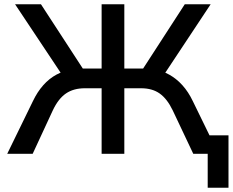

<svg xmlns="http://www.w3.org/2000/svg" viewBox="-20 -725 1097 905"><path d="M959 160V0H910V-87H1057V160ZM14 0 135 -248Q156 -292 184 -323.5Q212 -355 246.5 -373.5Q281 -392 323 -398L278 -364L51 -705H173L382 -384L359 -402H459V-705H566V-402H667L643 -384L851 -705H973L747 -364L703 -398Q744 -392 778 -373Q812 -354 840 -323Q868 -292 889 -248L1010 0H891L794 -205Q768 -259 733 -284Q698 -309 645 -309H566V0H459V-309H380Q327 -309 291 -284.5Q255 -260 229 -205L134 0Z"/></svg>

Font: Nunito Sans 9pt SemiBold
Style: Regular
Weight: 600
Version: Version 3.101;gftools[0.9.27]